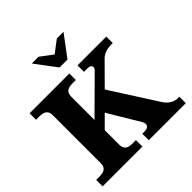

<svg xmlns="http://www.w3.org/2000/svg" viewBox="-235 -1115 1301 1301"><g transform="rotate(-45 416.0 -464.0)"><path d="M294 -120V-259L378 -343L512 -119C531 -88 519 -62 479 -62H457V0H812V-62H794C762 -62 726 -84 704 -118L489 -454L638 -604C660 -626 695 -638 729 -638H750V-700H474V-638H509C542 -638 555 -615 530 -591L294 -357V-580C294 -620 315 -638 363 -638H396V-700H15V-638H48C96 -638 117 -620 117 -580V-120C117 -80 96 -62 48 -62H15V0H396V-62H363C315 -62 294 -80 294 -120ZM264 -928 378 -776H454L568 -928H504L417 -862L329 -928Z"/></g></svg>

Font: LT Superior Serif ExtraBold
Style: Regular
Weight: 800
Designer: Daniel Lyons
Foundry: LyonsType
Version: Version 2.120;FEAKit 1.0